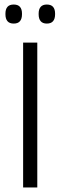

<svg xmlns="http://www.w3.org/2000/svg" viewBox="-20 -827 266 847"><path d="M144.5 0H82V-639H144.5ZM40.5 -723Q22 -723 13 -733.5Q4 -744 4 -764V-767Q4 -786.5 13 -796.8Q22 -807 40.5 -807Q59 -807 68 -796.8Q77 -786.5 77 -767V-764Q77 -744 68 -733.5Q59 -723 40.5 -723ZM186.5 -723Q168.5 -723 159.5 -733.5Q150.5 -744 150.5 -764V-767Q150.5 -786.5 159.5 -796.8Q168.5 -807 186.5 -807Q205 -807 214 -796.8Q223 -786.5 223 -767V-764Q223 -744 214 -733.5Q205 -723 186.5 -723Z"/></svg>

Font: Anek Telugu Medium Light
Style: Regular
Weight: 300
Version: Version 1.003